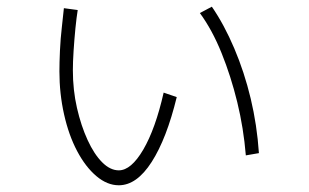

<svg xmlns="http://www.w3.org/2000/svg" viewBox="-20 -581 920 571"><path d="M156.7 -368.9Q156.7 -394.4 158.3 -430.6Q160 -466.7 163.9 -500Q167.8 -533.3 170 -556.7L211.1 -551.1Q207.8 -531.1 204.4 -497.8Q201.1 -464.4 198.9 -430.6Q196.7 -396.7 196.7 -372.2Q196.7 -313.3 208.9 -260Q221.1 -206.7 240.6 -164.4Q260 -122.2 283.9 -98.3Q307.8 -74.4 333.3 -74.4Q370 -74.4 406.1 -136.1Q442.2 -197.8 466.7 -305.6L505.6 -292.2Q475.6 -168.9 431.1 -99.4Q386.7 -30 333.3 -30Q298.9 -30 266.7 -57.2Q234.4 -84.4 209.4 -131.7Q184.4 -178.9 170.6 -240.6Q156.7 -302.2 156.7 -368.9ZM711.1 -118.9Q704.4 -200 685.6 -277.2Q666.7 -354.4 638.9 -423.3Q611.1 -492.2 574.4 -542.2L610 -561.1Q646.7 -507.8 676.7 -437.2Q706.7 -366.7 725.6 -287.8Q744.4 -208.9 750 -125.6Z"/></svg>

Font: Paperlogy 2 ExtraLight
Style: Regular
Weight: 250
Designer: redesigned by Lee Juim, glyphs from Gmarket Sans & Montserrat
Foundry: PT&
Version: Version 1.001